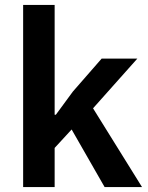

<svg xmlns="http://www.w3.org/2000/svg" viewBox="-20 -760 602 780"><path d="M74 0H202V-159L271 -234L405 0H557L358 -320L538 -522H393L276 -388L207 -294H202V-740H74Z"/></svg>

Font: Braiins Sans SemiBold
Style: Regular
Weight: 600
Designer: Mike Abbink, Paul van der Laan, Pieter van Rosmalen, Jiri Chlebus, Lubos Buracinsky
Foundry: Bold Monday, Sudetype
Version: Version 1.000;hotconv 1.0.109;makeotfexe 2.5.65596